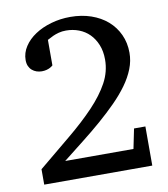

<svg xmlns="http://www.w3.org/2000/svg" viewBox="-79 -754 720 821"><g transform="rotate(-10 281.5 -343.5)"><path d="M46.9 0V-66.9Q123 -129.9 187 -182.9Q251 -235.8 297.6 -284.9Q344.2 -334 370.1 -381.6Q396 -429.2 396 -481.9Q396 -518.1 384.5 -546.1Q373 -574.2 353.8 -593.5Q334.5 -612.8 308.3 -622.8Q282.2 -632.8 252.9 -632.8Q235.4 -632.8 220.9 -628.9Q206.5 -625 195.8 -620.1Q185.1 -615.2 178.5 -611.3Q171.9 -607.4 169.9 -606.9V-496.1Q164.6 -491.2 157.2 -487.3Q150.9 -483.9 141.6 -481.4Q132.3 -479 121.1 -479Q109.4 -479 98.6 -482.7Q87.9 -486.3 79.3 -493.7Q70.8 -501 65.9 -512Q61 -522.9 61 -538.1Q61 -569.3 78.9 -596.7Q96.7 -624 127 -644Q157.2 -664.1 197 -675.5Q236.8 -687 280.8 -687Q329.6 -687 370.6 -672.9Q411.6 -658.7 441.2 -633.1Q470.7 -607.4 487.3 -571.5Q503.9 -535.6 503.9 -492.2Q503.9 -457 490.5 -422.9Q477.1 -388.7 452.9 -355.2Q428.7 -321.8 395.8 -288.6Q362.8 -255.4 324 -221.7Q285.2 -188 241.5 -153.8Q197.8 -119.6 152.8 -84H449.2L466.8 -169.9H516.1V0Z"/></g></svg>

Font: BabelStone Ogham
Style: Regular
Weight: 400
Designer: Andrew West
Foundry: BabelStone
Version: Version 2.02 March 14, 2022